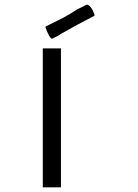

<svg xmlns="http://www.w3.org/2000/svg" viewBox="-20 -798 595 826"><path d="M242.2 -589.8V7.8H164.1V-589.8ZM386.7 -734.4V-730.5L312.5 -691.4L277.3 -671.9L242.2 -652.3L230.5 -644.5L222.7 -640.6L207 -632.8Q199.2 -625 183.6 -660.2L175.8 -679.7V-683.6L191.4 -691.4L253.9 -722.7L281.2 -738.3L312.5 -757.8Q351.6 -777.3 351.6 -777.3Q363.3 -781.2 378.9 -753.9Z"/></svg>

Font: 和音 by 宁静之雨，公众号njzyshare
Style: Regular
Weight: 400
Designer: Steve Matteson
Foundry: Ascender Corporation
Version: Version 6.00;June 8, 2018;FontCreator 11.0.0.2388 32-bit